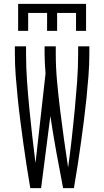

<svg xmlns="http://www.w3.org/2000/svg" viewBox="-20 -975 540 995"><path d="M137 0Q127 -58 118 -116Q109 -174 101 -232Q93 -290 85.5 -348Q78 -406 72 -464.5Q66 -523 61.5 -581.5Q57 -640 57 -698V-735H115V-698Q115 -627 120 -555.5Q125 -484 132 -413Q139 -342 147 -271Q155 -200 164 -130L216 -594Q214 -620 212.5 -646Q211 -672 211 -698V-735H269V-698Q269 -624 276 -549.5Q283 -475 292 -401.5Q301 -328 311.5 -254Q322 -180 333 -107Q343 -180 351.5 -254Q360 -328 367 -402Q374 -476 379.5 -550Q385 -624 385 -698V-735H443V-698Q443 -640 438.5 -581.5Q434 -523 428 -464.5Q422 -406 414.5 -348Q407 -290 399 -232Q391 -174 382 -116Q373 -58 363 0H307Q289 -93 272 -186.5Q255 -280 241 -374L193 0ZM74 -815V-955H426V-815H374V-908H276V-815H224V-908H126V-815Z"/></svg>

Font: Iosevka Term Curly Light
Style: Regular
Weight: 300
Designer: Belleve Invis
Foundry: Belleve Invis
Version: Version 32.3.0